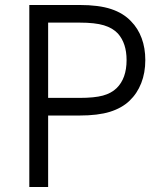

<svg xmlns="http://www.w3.org/2000/svg" viewBox="-20 -751 639 771"><path d="M97.7 -731H298.8Q377 -731 426.3 -714.6Q475.6 -698.2 506.3 -665.5Q534.2 -637.2 548.8 -597.7Q563.5 -558.1 563.5 -509.8Q563.5 -458.5 547.1 -417Q530.8 -375.5 500 -346.2Q469.2 -316.9 421.4 -302Q373.5 -287.1 298.8 -287.1H173.3V0H97.7ZM298.8 -357.9Q359.4 -357.9 393.3 -367.2Q427.2 -376.5 448.2 -397Q488.3 -436 488.3 -509.8Q488.3 -577.1 453.6 -616.2Q432.6 -638.7 397.2 -649.4Q361.8 -660.2 298.8 -660.2H173.3V-357.9Z"/></svg>

Font: Glacial Indifference
Style: Regular
Weight: 400
Designer: Alfredo Marco Pradil
Foundry: Alfredo Marco Pradil
Version: Version 1.312